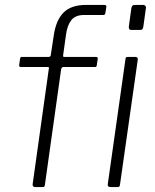

<svg xmlns="http://www.w3.org/2000/svg" viewBox="-20 -762 633 782"><path d="M372 -530Q375 -530 377 -528Q379 -526 378 -522L374 -495Q373 -489 367 -489H238Q231 -489 229 -480L163 -10Q162 -4 160.5 -2Q159 0 154 0H122Q118 0 115 -3.5Q112 -7 113 -12L179 -483Q181 -489 175 -489H64Q61 -489 59.5 -491Q58 -493 58 -497L62 -524Q63 -528 64 -529Q65 -530 68 -530H177Q182 -530 184.5 -532.5Q187 -535 187 -539L199 -618Q208 -680 239 -711Q270 -742 331 -742H405Q409 -742 411.5 -740Q414 -738 413 -733L409 -708Q408 -701 400 -701H323Q287 -701 270.5 -680Q254 -659 249 -622L237 -536Q236 -530 242 -530H372ZM469 -12Q468 -4 466 -2Q464 0 456 0H431Q424 0 421 -3Q418 -6 419 -12L491 -521Q492 -527 493.5 -528.5Q495 -530 500 -530H532Q537 -530 539.5 -527Q542 -524 541 -518ZM564 -655Q563 -648 560.5 -644Q558 -640 550 -640H515Q508 -640 506 -644.5Q504 -649 505 -656L515 -729Q517 -742 529 -742H564Q569 -742 572.5 -737.5Q576 -733 574 -727Z"/></svg>

Font: Libre Franklin ExtraLight
Style: Italic
Weight: 250
Italic angle: -8°
Designer: Pablo Impallari, Rodrigo Fuenzalida, Nhung Nguyen
Foundry: Impallari Type
Version: Version 3.000